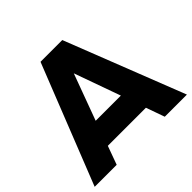

<svg xmlns="http://www.w3.org/2000/svg" viewBox="-174 -890 1073 1073"><g transform="rotate(-45 362.5 -354.0)"><path d="M-2 0 278 -708H450L727 0H552L513 -110H212L172 0ZM263 -257H462L364 -531Z"/></g></svg>

Font: Onest ExtraBold
Style: Regular
Weight: 800
Designer: Dmitri Voloshin, Andrey Kudryavtsev
Foundry: Dmitri Voloshin, Andrey Kudryavtsev
Version: Version 1.000;gftools[0.9.33]